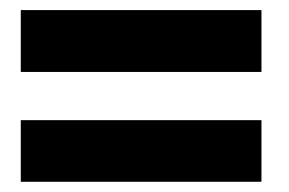

<svg xmlns="http://www.w3.org/2000/svg" viewBox="-20 -475 570 379"><path d="M21 -333V-455.1H496.1V-333ZM21 -116.2V-237.8H496.1V-116.2Z"/></svg>

Font: TitilliumText25L
Style: 999 wt
Weight: 900
Designer: Accademia di Belle Arti di Urbino and others
Foundry: Accademia di Belle Arti di Urbino and others.
Version: Version 25.000